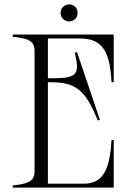

<svg xmlns="http://www.w3.org/2000/svg" viewBox="-20 -858 630 878"><path d="M347 -682C453 -682 483 -615 490 -482H500V-700H38V-690C103 -683 138 -674 138 -626V-74C138 -26 103 -17 38 -10V0H500V-218H490C483 -93 456 -18 364 -18H199V-482H210C328 -482 371 -446 427 -307L437 -310L332 -620L322 -617C347 -512 330 -500 210 -500H199V-682ZM335 -799C335 -823 316 -838 296 -838C276 -838 257 -822 257 -799C257 -775 276 -760 296 -760C316 -760 335 -775 335 -799Z"/></svg>

Font: Sprat Condensed Light
Style: Regular
Weight: 300
Width: 3
Designer: Ethan Nakache
Foundry: Collletttivo
Version: Version 2.000;Glyphs 3.2 (3217)